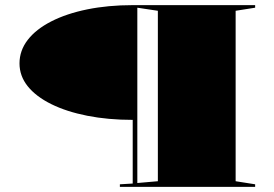

<svg xmlns="http://www.w3.org/2000/svg" viewBox="-20 -728 1068 748"><path d="M974 -708V-698L898 -686V-22L974 -10V0H447V-10L497 -13V-261Q401 -261 320 -277Q239 -293 179.5 -322.5Q120 -352 88 -392Q56 -432 56 -481Q56 -531 88 -572.5Q120 -614 179.5 -644.5Q239 -675 320 -691.5Q401 -708 497 -708ZM515 -698V-15L595 -22V-686Z"/></svg>

Font: Kalnia Expanded Medium
Style: Regular
Weight: 500
Width: 7
Designer: Frida Medrano
Foundry: Frida Medrano
Version: Version 1.105